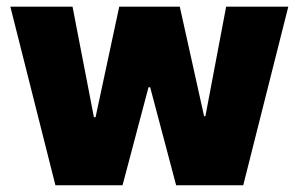

<svg xmlns="http://www.w3.org/2000/svg" viewBox="-20 -550 887 570"><path d="M144.5 0H343.8L420.9 -291H425.8L502.9 0H702.1L835.9 -530.3H651.4L589.8 -205.1H585.9L513.7 -530.3H334L263.7 -202.1H258.8L195.3 -530.3H10.7Z"/></svg>

Font: Pretendard Black
Style: Regular
Weight: 900
Designer: Base glyphs from Inter by Rasmus Andersson; Hangeul glyphs from Noto Sans CJK(Source Han Sans) by Jang Soo-young and Kan
Foundry: Kil Hyung-jin
Version: Version 1.309;Glyphs 3.2 (3225)